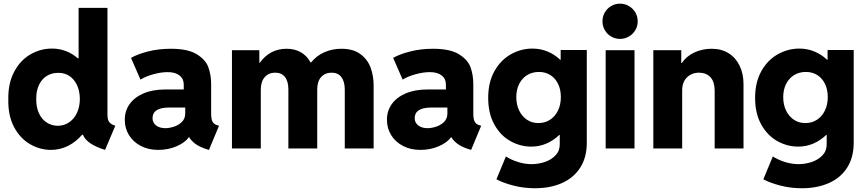

<svg xmlns="http://www.w3.org/2000/svg" viewBox="-20 -794 4636 1027"><path d="M423.8 -73.2H418.9Q386.7 -35.2 344 -13.7Q301.3 7.8 252.9 7.8Q193.8 7.8 140.9 -22.7Q87.9 -53.2 55.4 -114Q22.9 -174.8 24.4 -261.7Q22.9 -347.7 55.4 -409.4Q87.9 -471.2 142.1 -502.7Q196.3 -534.2 257.8 -534.2Q297.4 -534.2 332.5 -520.8Q367.7 -507.3 396 -482.4H400.4V-752H554.7V-181.6Q554.7 -162.6 558.6 -151.6Q562.5 -140.6 571.3 -133.8Q580.1 -127 596.7 -121.1L542 7.8Q492.2 -7.8 462.9 -27.8Q433.6 -47.9 423.8 -73.2ZM407.2 -264.6Q406.7 -307.6 391.6 -339.4Q376.5 -371.1 350.6 -387.9Q324.7 -404.8 292 -404.3Q257.3 -404.8 230.2 -387.9Q203.1 -371.1 188.2 -339.1Q173.3 -307.1 173.8 -264.6Q173.3 -221.7 187.7 -189.5Q202.1 -157.2 228.5 -139.4Q254.9 -121.6 289.1 -121.1Q322.8 -121.6 349.4 -139.4Q376 -157.2 391.4 -189.7Q406.7 -222.2 407.2 -264.6Z M647.5 -152.3Q647 -199.7 672.9 -236.6Q698.7 -273.4 747.8 -294.4Q796.9 -315.4 864.3 -315.4H962.9V-341.8Q962.9 -372.6 940.2 -390.4Q917.5 -408.2 877 -408.2Q841.3 -408.2 800 -396.7Q758.8 -385.3 731.4 -368.2L680.7 -484.4Q714.4 -503.9 771.2 -518.6Q828.1 -533.2 893.6 -533.2Q984.9 -533.2 1032.5 -503.9Q1080.1 -474.6 1094.7 -433.6Q1109.4 -392.6 1109.4 -343.8V-185.5Q1109.4 -158.2 1116.2 -144.3Q1123 -130.4 1139.6 -125L1151.4 -121.1L1097.7 7.8L1079.1 2Q1046.4 -8.8 1024.4 -25.1Q1002.4 -41.5 991.7 -60.5H990.7Q969.7 -31.2 924.8 -11.7Q879.9 7.8 826.2 7.8Q773.9 7.8 733.2 -13.4Q692.4 -34.7 669.9 -71.3Q647.5 -107.9 647.5 -152.3ZM864.3 -108.4Q885.3 -108.4 909.9 -116.2Q934.6 -124 952.4 -141.4Q970.2 -158.7 970.7 -185.5V-218.8H882.8Q795.9 -217.8 795.9 -162.1Q795.9 -137.7 814.9 -123Q834 -108.4 864.3 -108.4Z M1220.7 -525.4H1367.2V-458H1369.6Q1396 -495.1 1432.1 -514.2Q1468.3 -533.2 1512.7 -533.2Q1556.6 -533.2 1589.1 -514.6Q1621.6 -496.1 1641.1 -460H1644Q1672.4 -495.6 1714.6 -514.4Q1756.8 -533.2 1805.7 -533.2Q1870.6 -533.2 1909.2 -503.7Q1947.8 -474.1 1963.4 -429.4Q1979 -384.8 1978.5 -335V0H1824.2V-315.4Q1823.7 -358.9 1805.7 -382.1Q1787.6 -405.3 1753.9 -405.3Q1719.2 -405.3 1698 -382.1Q1676.8 -358.9 1676.8 -315.4V0H1522.5V-315.4Q1522.5 -358.9 1504.4 -382.1Q1486.3 -405.3 1452.1 -405.3Q1417.5 -405.3 1396.2 -381.6Q1375 -357.9 1375 -314.5V0H1220.7Z M2049.8 -152.3Q2049.3 -199.7 2075.2 -236.6Q2101.1 -273.4 2150.1 -294.4Q2199.2 -315.4 2266.6 -315.4H2365.2V-341.8Q2365.2 -372.6 2342.5 -390.4Q2319.8 -408.2 2279.3 -408.2Q2243.7 -408.2 2202.4 -396.7Q2161.1 -385.3 2133.8 -368.2L2083 -484.4Q2116.7 -503.9 2173.6 -518.6Q2230.5 -533.2 2295.9 -533.2Q2387.2 -533.2 2434.8 -503.9Q2482.4 -474.6 2497.1 -433.6Q2511.7 -392.6 2511.7 -343.8V-185.5Q2511.7 -158.2 2518.6 -144.3Q2525.4 -130.4 2542 -125L2553.7 -121.1L2500 7.8L2481.4 2Q2448.7 -8.8 2426.8 -25.1Q2404.8 -41.5 2394 -60.5H2393.1Q2372.1 -31.2 2327.1 -11.7Q2282.2 7.8 2228.5 7.8Q2176.3 7.8 2135.5 -13.4Q2094.7 -34.7 2072.3 -71.3Q2049.8 -107.9 2049.8 -152.3ZM2266.6 -108.4Q2287.6 -108.4 2312.3 -116.2Q2336.9 -124 2354.7 -141.4Q2372.6 -158.7 2373 -185.5V-218.8H2285.2Q2198.2 -217.8 2198.2 -162.1Q2198.2 -137.7 2217.3 -123Q2236.3 -108.4 2266.6 -108.4Z M2635.3 165 2686 43Q2715.3 61.5 2751.5 72.8Q2787.6 84 2823.7 84Q2858.4 84 2893.1 72.8Q2927.7 61.5 2950.9 37.6Q2974.1 13.7 2974.1 -21.5V-72.3H2971.7Q2940.9 -42.5 2902.8 -26.1Q2864.7 -9.8 2821.8 -9.8Q2763.2 -9.8 2710.4 -39.1Q2657.7 -68.4 2624.5 -127.4Q2591.3 -186.5 2591.3 -270.5Q2591.3 -354 2624.8 -413.6Q2658.2 -473.1 2712.2 -503.4Q2766.1 -533.7 2826.7 -534.2Q2870.6 -534.2 2908.4 -518.6Q2946.3 -502.9 2976.1 -474.6H2979V-526.4H3118.7V-30.3Q3118.7 47.9 3083.7 102.5Q3048.8 157.2 2986.1 185.1Q2923.3 212.9 2841.3 212.9Q2781.2 212.9 2726.6 198.7Q2671.9 184.6 2635.3 165ZM2980 -274.4Q2980 -315.4 2964.8 -345.9Q2949.7 -376.5 2923.3 -392.8Q2897 -409.2 2862.8 -409.2Q2827.6 -409.2 2800.3 -392.6Q2772.9 -376 2757.3 -345.5Q2741.7 -314.9 2741.7 -274.4Q2741.7 -233.9 2757.1 -202.4Q2772.5 -170.9 2799.1 -153.3Q2825.7 -135.7 2859.9 -135.7Q2894.5 -135.7 2921.6 -153.1Q2948.7 -170.4 2964.4 -202.1Q2980 -233.9 2980 -274.4Z M3219.7 -525.4H3374V0H3219.7ZM3202.6 -679.7Q3202.6 -706.1 3215.1 -727.5Q3227.5 -749 3249 -761.7Q3270.5 -774.4 3296.4 -774.4Q3322.3 -774.4 3344 -761.7Q3365.7 -749 3378.4 -727.5Q3391.1 -706.1 3391.1 -679.7Q3391.1 -654.3 3378.4 -632.8Q3365.7 -611.3 3344 -598.6Q3322.3 -585.9 3296.4 -585.9Q3270.5 -585.9 3249 -598.6Q3227.5 -611.3 3215.1 -632.8Q3202.6 -654.3 3202.6 -679.7Z M3474.6 -525.4H3624V-457H3627Q3651.9 -493.7 3694.3 -513.4Q3736.8 -533.2 3787.1 -533.2Q3838.9 -533.2 3877.2 -509.3Q3915.5 -485.4 3936.3 -442.4Q3957 -399.4 3957 -343.8V0H3802.7V-310.5Q3802.2 -356.9 3780.3 -380.9Q3758.3 -404.8 3718.8 -405.3Q3679.2 -404.8 3653.8 -379.4Q3628.4 -354 3628.9 -308.6V0H3474.6Z M4063 165 4113.8 43Q4143.1 61.5 4179.2 72.8Q4215.3 84 4251.5 84Q4286.1 84 4320.8 72.8Q4355.5 61.5 4378.7 37.6Q4401.9 13.7 4401.9 -21.5V-72.3H4399.4Q4368.7 -42.5 4330.6 -26.1Q4292.5 -9.8 4249.5 -9.8Q4190.9 -9.8 4138.2 -39.1Q4085.4 -68.4 4052.2 -127.4Q4019 -186.5 4019 -270.5Q4019 -354 4052.5 -413.6Q4085.9 -473.1 4139.9 -503.4Q4193.8 -533.7 4254.4 -534.2Q4298.3 -534.2 4336.2 -518.6Q4374 -502.9 4403.8 -474.6H4406.7V-526.4H4546.4V-30.3Q4546.4 47.9 4511.5 102.5Q4476.6 157.2 4413.8 185.1Q4351.1 212.9 4269 212.9Q4209 212.9 4154.3 198.7Q4099.6 184.6 4063 165ZM4407.7 -274.4Q4407.7 -315.4 4392.6 -345.9Q4377.4 -376.5 4351.1 -392.8Q4324.7 -409.2 4290.5 -409.2Q4255.4 -409.2 4228 -392.6Q4200.7 -376 4185.1 -345.5Q4169.4 -314.9 4169.4 -274.4Q4169.4 -233.9 4184.8 -202.4Q4200.2 -170.9 4226.8 -153.3Q4253.4 -135.7 4287.6 -135.7Q4322.3 -135.7 4349.4 -153.1Q4376.5 -170.4 4392.1 -202.1Q4407.7 -233.9 4407.7 -274.4Z"/></svg>

Font: Reddit Sans Vanilla ExtraBold
Style: Regular
Weight: 800
Designer: Stephen Hutchings
Foundry: Reddit
Version: Version 1.013